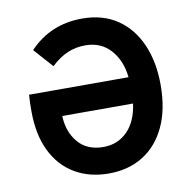

<svg xmlns="http://www.w3.org/2000/svg" viewBox="-81 -792 880 884"><g transform="rotate(-10 359.5 -350.0)"><path d="M358.5 12Q267.5 12 199.2 -28.5Q131 -69 93.5 -146Q56 -223 56 -333Q56 -353 56.5 -372Q57 -391 58.5 -409H523.5Q515.5 -487 470.8 -537.5Q426 -588 352 -588Q308 -588 269.5 -571.8Q231 -555.5 192 -519L112.5 -608Q211 -712 359.5 -712Q456 -712 524 -665.8Q592 -619.5 627.5 -537.5Q663 -455.5 663 -349Q663 -234.5 625 -153.8Q587 -73 518.5 -30.5Q450 12 358.5 12ZM354.5 -112.5Q421 -112.5 466.2 -157.5Q511.5 -202.5 523 -286H192Q194.5 -211.5 236.5 -162Q278.5 -112.5 354.5 -112.5Z"/></g></svg>

Font: Overpass
Style: Bold
Weight: 700
Designer: Delve Withrington, Dave Bailey, Thomas Jockin
Foundry: Delve Fonts LLC
Version: Version 4.000; ttfautohint (v1.8.3)